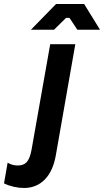

<svg xmlns="http://www.w3.org/2000/svg" viewBox="-120 -740 518 956"><path d="M0 196C81 196 140 139 158 33L255 -520H130L37 6C26 66 6 84 -32 84C-51 84 -67 79 -82 70L-100 173C-70 188 -33 196 0 196ZM378 -592 299 -720H159L34 -592H149L209 -651H226L265 -592Z"/></svg>

Font: Fixel Text 20240404 SemiBold
Style: Italic
Weight: 600
Width: 4
Italic angle: -10°
Designer: AlfaBravo + MacPaw
Foundry: Kyrylo Tkachov, Marchela Mozhyna, Serhii Makarenko, Maria Weinstein, Zakhar Kryvoshyya
Version: Version 1.211;Glyphs 3.2 (3225)